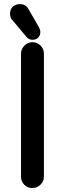

<svg xmlns="http://www.w3.org/2000/svg" viewBox="-20 -905 318 941"><path d="M177.7 -748Q177.7 -731.4 167 -720.7Q156.2 -710 139.6 -710Q121.1 -710 109.4 -724.6L42 -804.7Q29.3 -817.4 29.3 -836.9Q29.3 -867.2 52.7 -878.9Q63.5 -884.8 77.1 -884.8Q107.4 -884.8 120.1 -859.4L169.9 -773.4Q177.7 -758.8 177.7 -748ZM83 -39.1V-641.6Q83 -664.1 99.6 -681.6Q116.2 -698.2 139.2 -698.2Q162.1 -698.2 178.7 -681.6Q195.3 -665 195.3 -641.6V-39.1Q195.3 -16.6 178.7 0Q161.1 16.6 138.2 16.6Q115.2 16.6 99.1 0.5Q83 -15.6 83 -39.1Z"/></svg>

Font: FakePearl
Style: SemiBold
Weight: 400
Version: Version 1.2